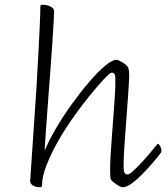

<svg xmlns="http://www.w3.org/2000/svg" viewBox="-20 -776 700 809"><path d="M147 13Q138 13 128.5 10Q119 7 113 1Q107 -5 107 -14Q107 -15 109.5 -48.5Q112 -82 115.5 -138Q119 -194 124 -263Q129 -332 133.5 -405Q138 -478 141.5 -546Q145 -614 147.5 -667Q150 -720 150 -748Q150 -752 151.5 -754Q153 -756 159 -756Q170 -756 181 -753Q192 -750 200 -744Q208 -738 208 -729Q208 -719 206 -683Q204 -647 200.5 -594.5Q197 -542 192.5 -482Q188 -422 183.5 -362.5Q179 -303 175.5 -254Q172 -205 170 -174Q168 -143 168 -141Q186 -184 216.5 -236Q247 -288 283.5 -338.5Q320 -389 356 -431Q392 -473 422.5 -498.5Q453 -524 471 -524Q475 -524 482.5 -520.5Q490 -517 498 -512Q506 -507 512 -501.5Q518 -496 520 -491Q522 -487 523.5 -476Q525 -465 524 -448Q523 -419 519.5 -370.5Q516 -322 512 -267.5Q508 -213 504.5 -165Q501 -117 501 -89Q500 -58 504 -49.5Q508 -41 518 -41Q525 -41 541.5 -56Q558 -71 577.5 -92Q597 -113 614 -133.5Q631 -154 639 -164Q641 -166 642.5 -168Q644 -170 646 -170Q649 -170 654.5 -160.5Q660 -151 660 -141Q660 -138 659.5 -135.5Q659 -133 657 -131Q645 -115 624.5 -91Q604 -67 580.5 -43Q557 -19 535 -3Q513 13 497 13Q493 13 485.5 9.5Q478 6 470 0.5Q462 -5 455.5 -10.5Q449 -16 447 -20Q445 -25 444.5 -35.5Q444 -46 444 -63Q444 -86 446 -122.5Q448 -159 451.5 -202Q455 -245 458 -287.5Q461 -330 463.5 -365.5Q466 -401 466 -422Q467 -453 463.5 -461.5Q460 -470 451 -470Q444 -470 418.5 -443Q393 -416 357.5 -372.5Q322 -329 286 -277.5Q250 -226 223 -178Q195 -128 176 -80Q157 -32 157 5Q157 9 154.5 11Q152 13 147 13Z"/></svg>

Font: Briem Hand Thin
Style: Regular
Weight: 100
Designer: Gunnlaugur SE Briem, Eben Sorkin
Foundry: Sorkin Type Co.
Version: Version 1.003